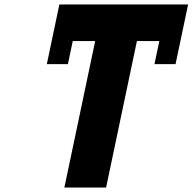

<svg xmlns="http://www.w3.org/2000/svg" viewBox="-20 -845 867 865"><path d="M212.8 -660 190.9 -556H285.9L307.8 -660H408.8L270 0H458L596.8 -660H697.8L675.9 -556H770.9L792.8 -660L827.5 -825H247.5Z"/></svg>

Font: Hussar
Style: BdOblTwo
Weight: 700
Foundry: Cannot Into Space Fonts
Version: Version 2.00